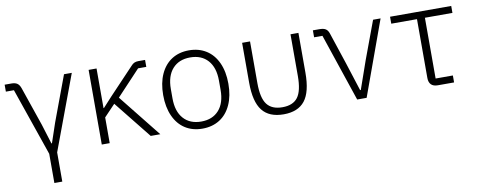

<svg xmlns="http://www.w3.org/2000/svg" viewBox="-64 -850 3385 1360"><g transform="rotate(-10 1628.0 -170.0)"><path d="M234 0 66 -487H8V-537H57Q83 -537 98 -527Q113 -517 122 -492L218 -212L262 -70H266L314 -212L435 -537H491L291 0V210H234Z M749 -269 669 -185V0H612V-537H669V-252H672L737 -323L917 -513Q928 -526 940.5 -531.5Q953 -537 969 -537H1018V-487H959L789 -306L1033 0H964Z M1101 -269Q1101 -356 1130 -419.5Q1159 -483 1211.5 -516.5Q1264 -550 1335 -550Q1406 -550 1459 -516.5Q1512 -483 1541 -419.5Q1570 -356 1570 -269Q1570 -182 1541 -118Q1512 -54 1459 -20.5Q1406 13 1335 13Q1264 13 1211.5 -20.5Q1159 -54 1130 -118Q1101 -182 1101 -269ZM1508 -235V-302Q1508 -396 1462 -447.5Q1416 -499 1335 -499Q1254 -499 1208 -447.5Q1162 -396 1162 -302V-235Q1162 -141 1208 -89.5Q1254 -38 1335 -38Q1416 -38 1462 -89.5Q1508 -141 1508 -235Z M1773 -237Q1773 -130 1808 -84Q1843 -38 1919 -38Q1995 -38 2029.5 -84Q2064 -130 2064 -237V-537H2121V-251Q2121 -112 2071.5 -49.5Q2022 13 1919 13Q1815 13 1765.5 -50Q1716 -113 1716 -251V-537H1773Z M2517 0H2449L2285 -487H2225V-537H2273Q2301 -537 2316.5 -527.5Q2332 -518 2340 -494L2416 -265L2481 -62H2486L2557 -265L2658 -537H2712Z M3029 0Q2997 0 2981 -16.5Q2965 -33 2965 -64V-487H2780V-537H3220V-487H3022V-50H3146V0Z"/></g></svg>

Font: IBM Plex Sans JP Light
Style: Regular
Weight: 300
Designer: Mike Abbink; Paul van der Laan; Pieter van Rosmalen; Wujin Sim; Yejin Wi; Jinhee Kim; Boomi Park; Yona Kim; Kichan Ma
Foundry: Sandoll Inc.
Version: Version 1.002